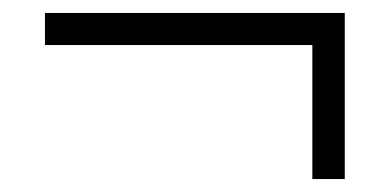

<svg xmlns="http://www.w3.org/2000/svg" viewBox="-20 -377 604 298"><path d="M515.1 -356.9V-99.1H464.8V-307.1H49.8V-356.9Z"/></svg>

Font: Tinos
Style: Regular
Weight: 400
Designer: Steve Matteson
Foundry: Monotype Imaging Inc.
Version: Version 1.23